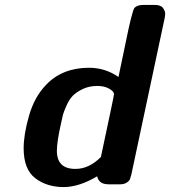

<svg xmlns="http://www.w3.org/2000/svg" viewBox="-20 -742 685 773"><path d="M75.2 -145Q75.2 -200.2 96.7 -275.6Q118.2 -351.1 165 -399.9Q230 -468.8 337.9 -469.2Q403.8 -469.2 457 -432.1Q469.2 -488.3 485.8 -569.8Q510.7 -692.9 521 -710Q532.2 -722.2 557.1 -722.2H602.1Q627 -722.2 636 -710.2Q645 -698.2 645 -686Q645 -680.2 643.1 -669.9L508.8 -39.1Q505.9 -27.8 503.4 -21Q501 -14.2 490.5 -7.1Q480 0 463.9 0H417Q377.9 0 371.1 -32.2Q299.3 10.7 236.8 11.2Q168.9 11.2 122.1 -24.4Q75.2 -60.1 75.2 -145ZM209 -134.8Q209 -62 283.2 -62Q283.7 -62 284.2 -62Q338.4 -62 386.2 -109.9Q439.5 -358.9 439 -362.8Q439 -374 419.4 -385Q399.9 -396 372.1 -396Q338.9 -396 313 -383.5Q287.1 -371.1 272.9 -356.4Q258.8 -341.8 247.3 -315.9Q235.8 -290 233.4 -279.5Q231 -269 226.1 -247.1Q209 -171.9 209 -134.8Z"/></svg>

Font: CMU Sans Serif
Style: BoldOblique
Weight: 700
Italic angle: -12°
Version: Version 0.7.0